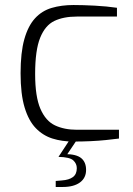

<svg xmlns="http://www.w3.org/2000/svg" viewBox="-20 -558 530 765"><path d="M272 6Q227 6 189 -6Q151 -18 122.5 -47.5Q94 -77 78 -130Q62 -183 62 -266Q62 -349 77 -402Q92 -455 119.5 -485Q147 -515 186 -526.5Q225 -538 273 -538Q310 -538 357.5 -535.5Q405 -533 446 -527V-492H286Q233 -492 196.5 -474.5Q160 -457 140 -407.5Q120 -358 120 -263Q120 -173 141 -124.5Q162 -76 199 -58.5Q236 -41 286 -41H454V-6Q431 -3 402 0Q373 3 340 4.5Q307 6 272 6ZM202 187V163L226 161Q255 159 270.5 147.5Q286 136 286 112Q286 94 272 81Q258 68 213 67L239 56Q284 56 303.5 72Q323 88 323 119Q323 151 298.5 169Q274 187 230 187ZM213 67 265 -12H294L241 67Z"/></svg>

Font: Exo Thin Light
Style: Regular
Weight: 300
Version: Version 2.000